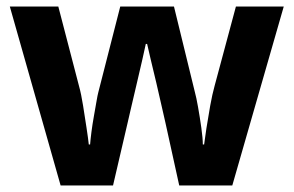

<svg xmlns="http://www.w3.org/2000/svg" viewBox="-20 -566 896 586"><path d="M485 -191Q481 -208 473.5 -241.5Q466 -275 457 -313.5Q448 -352 440 -384.5Q432 -417 429 -432H425Q422 -417 414.5 -384.5Q407 -352 398 -313.5Q389 -275 381 -241Q373 -207 369 -189L325 0H165L10 -546H158L221 -304Q228 -279 233.5 -244Q239 -209 244 -176.5Q249 -144 251 -125H255Q256 -139 259 -162.5Q262 -186 266.5 -211Q271 -236 274.5 -256.5Q278 -277 280 -284L347 -546H511L575 -284Q579 -270 584.5 -239Q590 -208 594.5 -176Q599 -144 599 -125H603Q605 -142 610 -174.5Q615 -207 621.5 -243Q628 -279 635 -304L700 -546H846L689 0H527Z"/></svg>

Font: Noto Sans Ethiopic
Style: Bold
Weight: 700
Designer: Monotype Design Team
Foundry: Monotype Imaging Inc.
Version: Version 2.102; ttfautohint (v1.8.4.7-5d5b)